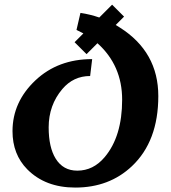

<svg xmlns="http://www.w3.org/2000/svg" viewBox="-20 -803 740 832"><path d="M306.2 9.8Q176.3 9.8 98.1 -69.3Q34.2 -134.3 34.2 -234.4Q34.2 -361.3 133.8 -455.1Q231.4 -546.9 379.4 -546.9L370.6 -473.6Q297.9 -473.6 250 -417Q190.9 -347.2 190.9 -251Q190.9 -164.6 221.2 -115.7Q253.4 -63.5 314.9 -63.5Q384.3 -63.5 433.6 -122.1Q509.3 -211.9 509.3 -371.1Q509.3 -519.5 402.3 -615.7L355 -568.4L303.2 -620.1L341.3 -658.2Q327.1 -666 311.5 -673.3L328.6 -747.1Q371.1 -740.7 410.2 -727.1L465.8 -782.7L517.6 -731L481.4 -694.8Q490.7 -689.5 499.5 -683.6Q666 -578.1 666 -386.7Q666 -190.9 551.8 -83Q453.6 9.8 306.2 9.8Z"/></svg>

Font: Klaudia
Style: Bold
Weight: 700
Designer: Wojciech Kalinowski "wmk69" (wmk69@o2.pl)
Foundry: Wojciech Kalinowski "wmk69" (wmk69@o2.pl)
Version: Version 3.1.0; 2021-05-10